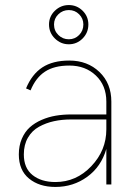

<svg xmlns="http://www.w3.org/2000/svg" viewBox="-20 -737 550 767"><path d="M333 -639.2Q333 -606.4 310.1 -583.3Q287.1 -560.1 254.9 -560.1Q222.7 -560.1 199.2 -583.3Q175.8 -606.4 175.8 -639.2Q175.8 -671.4 199.2 -694.1Q222.7 -716.8 254.9 -716.8Q287.1 -716.8 310.1 -694.1Q333 -671.4 333 -639.2ZM313 -639.2Q313 -663.1 296.1 -679.9Q279.3 -696.8 254.9 -696.8Q230.5 -696.8 213.1 -679.9Q195.8 -663.1 195.8 -639.2Q195.8 -614.3 213.1 -597.2Q230.5 -580.1 254.9 -580.1Q279.3 -580.1 296.1 -597.2Q313 -614.3 313 -639.2ZM424.8 -331.1V0H404.8V-142.1Q384.3 -71.3 328.6 -30.8Q272.9 9.8 201.2 9.8Q136.7 9.8 95.9 -23.7Q55.2 -57.1 55.2 -120.1Q55.2 -154.8 67.1 -182.6Q79.1 -210.4 98.9 -228.3Q118.7 -246.1 146.2 -258.1Q173.8 -270 202.9 -274.9Q231.9 -279.8 264.2 -279.8H404.8V-331.1Q404.8 -395.5 363 -435.3Q321.3 -475.1 256.8 -475.1Q196.8 -475.1 159.9 -450.9Q123 -426.8 102.1 -376L84 -383.8Q107.4 -440.4 149.2 -467.8Q190.9 -495.1 256.8 -495.1Q329.6 -495.1 377.2 -449.5Q424.8 -403.8 424.8 -331.1ZM404.8 -220.2V-259.8H264.2Q227.5 -259.8 195.8 -252.9Q164.1 -246.1 136 -230.7Q107.9 -215.3 91.6 -187Q75.2 -158.7 75.2 -120.1Q75.2 -65.4 110.1 -37.6Q145 -9.8 201.2 -9.8Q284.7 -9.8 344.7 -73Q404.8 -136.2 404.8 -220.2Z"/></svg>

Font: Genome Thin
Style: Regular
Weight: 250
Designer: Alfredo Marco Pradil
Version: Version 1.001